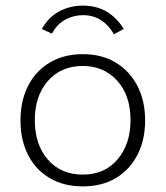

<svg xmlns="http://www.w3.org/2000/svg" viewBox="-20 -656 590 684"><path d="M275 8Q207 8 157 -21.5Q107 -51 80 -104Q53 -157 53 -227Q53 -297 80 -350Q107 -403 157 -433Q207 -463 275 -463Q343 -463 392.5 -433Q442 -403 469.5 -350Q497 -297 497 -227Q497 -157 469.5 -104Q442 -51 392.5 -21.5Q343 8 275 8ZM275 -34Q353 -34 399 -88.5Q445 -143 445 -228Q445 -316 397.5 -368.5Q350 -421 275 -421Q197 -421 150.5 -367.5Q104 -314 104 -228Q104 -141 150.5 -87.5Q197 -34 275 -34ZM165 -536 129 -553Q153 -595 191 -615.5Q229 -636 276 -636Q369 -636 421 -553L386 -534Q346 -602 276 -602Q242 -602 212.5 -586Q183 -570 165 -536Z"/></svg>

Font: Inconsolata SemiExpanded Light
Style: Regular
Weight: 300
Width: 6
Monospace: yes
Designer: Raph Levien, Cyreal, Brenton Simpson
Foundry: Raph Levien, Cyreal, Google
Version: Version 3.001; ttfautohint (v1.8.2.53-6de2)